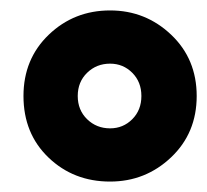

<svg xmlns="http://www.w3.org/2000/svg" viewBox="-20 -770 397 368"><path d="M191 -422Q121 -422 73 -468Q25 -514 25 -586Q25 -657 73.5 -703.5Q122 -750 191 -750Q259 -750 308 -703.5Q357 -657 357 -586Q357 -515 308 -468.5Q259 -422 191 -422ZM191 -648Q165 -648 147 -630.5Q129 -613 129 -586Q129 -559 147 -541.5Q165 -524 191 -524Q216 -524 233.5 -541.5Q251 -559 251 -586Q251 -613 233.5 -630.5Q216 -648 191 -648Z"/></svg>

Font: Repo
Style: ExtraBold
Weight: 800
Designer: Stefan Peev
Foundry: Context Ltd
Version: Version 001.000